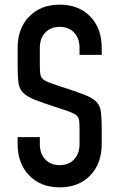

<svg xmlns="http://www.w3.org/2000/svg" viewBox="-20 -786 510 822"><path d="M235.5 16Q154 16 104.8 -35Q55.5 -86 55.5 -169V-199H150.5V-169Q150.5 -128.5 173.5 -103.8Q196.5 -79 235.5 -79Q274.5 -79 297.5 -103.8Q320.5 -128.5 320.5 -169V-232Q320.5 -255 319 -268.2Q317.5 -281.5 310 -289.5Q302.5 -297.5 285 -304.8Q267.5 -312 235.5 -322Q168 -343.5 131 -358.2Q94 -373 78 -389.8Q62 -406.5 58.8 -433.5Q55.5 -460.5 55.5 -507V-581Q55.5 -664.5 104.8 -715.2Q154 -766 235.5 -766Q317.5 -766 366.5 -715.2Q415.5 -664.5 415.5 -581V-551H320.5V-581Q320.5 -621.5 297.5 -646.2Q274.5 -671 235.5 -671Q196.5 -671 173.5 -646.2Q150.5 -621.5 150.5 -581V-507Q150.5 -484.5 152.2 -471.2Q154 -458 161.2 -449.8Q168.5 -441.5 186.2 -434.5Q204 -427.5 235.5 -417Q303 -395.5 340 -381Q377 -366.5 393 -349.8Q409 -333 412.2 -306Q415.5 -279 415.5 -232V-169Q415.5 -86 366.5 -35Q317.5 16 235.5 16Z"/></svg>

Font: Mohave Light Medium
Style: Regular
Weight: 500
Version: Version 2.003